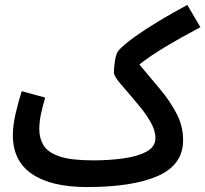

<svg xmlns="http://www.w3.org/2000/svg" viewBox="-20 -736 831 777"><path d="M332 21Q188 21 110 -31.5Q32 -84 32 -189Q32 -230 44 -280Q56 -330 68 -367L163 -341Q155 -315 147 -280Q139 -245 139 -213Q139 -176 156.5 -147.5Q174 -119 221 -103Q268 -87 357 -87Q422 -87 479.5 -95Q537 -103 573 -122.5Q609 -142 609 -177Q609 -208 589.5 -242Q570 -276 543 -308Q500 -360 470.5 -393.5Q441 -427 441 -443Q441 -466 446 -494.5Q451 -523 462 -534Q482 -556 524.5 -586.5Q567 -617 622.5 -650.5Q678 -684 738 -716L791 -626Q708 -582 647.5 -545.5Q587 -509 544 -475Q587 -424 627.5 -375.5Q668 -327 694.5 -276.5Q721 -226 721 -169Q721 -69 619 -24Q517 21 332 21Z"/></svg>

Font: Noto Sans Arabic ExtCond SemBd
Style: Regular
Weight: 600
Width: 2
Designer: Monotype Design Team, Nadine Chahine, Nizar Qandah and Khaled Hosny
Foundry: Monotype Imaging Inc.
Version: Version 2.012; ttfautohint (v1.8.4.7-5d5b)